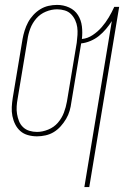

<svg xmlns="http://www.w3.org/2000/svg" viewBox="-20 -548 540 783"><path d="M324 215 436 -462Q426 -446 412.5 -430Q399 -414 383.5 -401.5Q368 -389 349 -381Q330 -373 311 -371L271 -131Q269 -114 264 -96.5Q259 -79 249.5 -63Q240 -47 227.5 -33Q215 -19 199.5 -9.5Q184 0 166 4Q148 8 131 8Q112 8 94 3Q76 -2 63 -13.5Q50 -25 42 -41Q34 -57 30.5 -75Q27 -93 28 -111.5Q29 -130 32 -149L72 -389Q75 -406 80.5 -423.5Q86 -441 94.5 -457Q103 -473 116 -487Q129 -501 144.5 -510.5Q160 -520 177.5 -524Q195 -528 213 -528Q239 -528 262 -517.5Q285 -507 298 -486.5Q311 -466 314 -440.5Q317 -415 314 -389Q337 -391 358 -405Q379 -419 395 -437.5Q411 -456 423.5 -477Q436 -498 446 -520H466L344 215ZM131 -10Q153 -10 176.5 -19.5Q200 -29 216 -47.5Q232 -66 240.5 -88.5Q249 -111 253 -134L293 -374Q295 -390 296 -406Q297 -422 295 -437Q293 -452 286.5 -466Q280 -480 269.5 -490.5Q259 -501 244 -505.5Q229 -510 213 -510Q190 -510 167 -500.5Q144 -491 128 -472.5Q112 -454 103.5 -431.5Q95 -409 92 -386L52 -146Q49 -130 48 -114Q47 -98 49.5 -83Q52 -68 57.5 -54Q63 -40 74 -29.5Q85 -19 100 -14.5Q115 -10 131 -10Z"/></svg>

Font: Iosevka Term Curly Thin
Style: Italic
Weight: 100
Italic angle: -9°
Designer: Belleve Invis
Foundry: Belleve Invis
Version: Version 32.3.0